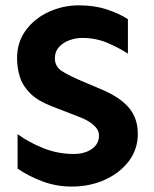

<svg xmlns="http://www.w3.org/2000/svg" viewBox="-20 -687 575 719"><path d="M248 11.7Q190.4 11.7 137.7 -8.3Q85 -28.3 45.9 -55.7V-184.6Q88.9 -153.3 143.1 -131.8Q197.3 -110.4 255.9 -110.4Q296.9 -110.4 323.7 -128.9Q350.6 -147.5 350.6 -179.7Q350.6 -196.3 339.4 -209.5Q328.1 -222.7 311 -232.9Q293.9 -243.2 274.4 -250L173.8 -289.1Q123 -308.6 94.7 -335.9Q66.4 -363.3 55.2 -397Q43.9 -430.7 43.9 -468.8Q43.9 -529.3 76.7 -573.7Q109.4 -618.2 162.6 -642.6Q215.8 -667 276.4 -667Q334 -667 380.9 -651.4Q427.7 -635.7 459 -615.2V-486.3Q423.8 -508.8 381.3 -526.9Q338.9 -544.9 288.1 -544.9Q262.7 -544.9 239.3 -536.1Q215.8 -527.3 200.7 -510.7Q185.5 -494.1 185.5 -468.8Q185.5 -436.5 213.9 -419.4Q242.2 -402.3 283.2 -384.8L361.3 -351.6Q430.7 -322.3 463.4 -282.7Q496.1 -243.2 496.1 -186.5Q496.1 -127.9 462.4 -83.5Q428.7 -39.1 372.6 -13.7Q316.4 11.7 248 11.7Z"/></svg>

Font: Sen
Style: Bold
Weight: 700
Designer: Kosal Sen, Philatype
Foundry: Philatype
Version: Version 2.000;gftools[0.9.31]